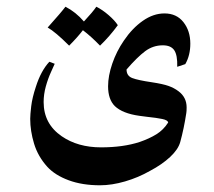

<svg xmlns="http://www.w3.org/2000/svg" viewBox="-20 -361 637 572"><path d="M512 -89Q536 -71 536 -41Q536 -29 535 -24Q528 22 517 62Q511 84 487 106.5Q463 129 427 148Q392 168 352.5 179.5Q313 191 278 191Q225 191 184.5 176Q144 161 121 136Q93 105 81.5 67Q70 29 70 -7Q70 -19 73 -44.5Q76 -70 87 -103Q102 -150 127 -177L143 -171Q141 -166 132 -146.5Q123 -127 116.5 -103.5Q110 -80 110 -57Q110 8 164 45Q212 78 281 78Q347 78 396 62Q425 52 446 39Q467 26 481 4Q480 -3 463.5 -6.5Q447 -10 418 -13L395 -16Q345 -23 322 -45Q302 -65 302 -104Q302 -135 314.5 -171.5Q327 -208 349 -240Q374 -277 405.5 -299Q437 -321 470 -321Q506 -321 526.5 -295Q547 -269 547 -231Q547 -196 532 -170L508 -162Q509 -197 499 -211.5Q489 -226 465 -226Q436 -226 412.5 -208.5Q389 -191 357 -154Q357 -135 374 -128.5Q391 -122 432 -116Q465 -111 482 -105Q499 -99 512 -89ZM175 -341Q206 -325 230 -297Q257 -326 267 -341Q285 -332 303.5 -316Q322 -300 331 -286Q307 -253 278 -225Q252 -252 227 -271Q210 -249 186 -225Q145 -266 122 -279Q164 -326 175 -341Z"/></svg>

Font: Katibeh
Style: Regular
Weight: 400
Designer: Arabic design by Kourosh Beigpour, Latin design by Eduardo Tunni, engineering by Lasse Fister
Version: Version 1.000